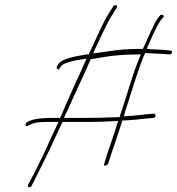

<svg xmlns="http://www.w3.org/2000/svg" viewBox="-20 -682 703 762"><path d="M88 -198C78 -190 79 -178 91 -183L101 -188C122 -199 154 -198 180 -198H212L186 -142C162 -88 128 -17 104 28L92 50C90 53 91 57 91 58C93 62 104 62 105 56L118 31C140 -14 176 -84 200 -138L228 -198H308C333 -198 358 -198 385 -199L449 -202L445 -190C433 -150 418 -107 405 -70L394 -33L393 -32C390 -19 405 -26 409 -32L421 -69C436 -112 451 -159 466 -204H475C498 -205 520 -207 545 -210L588 -214C592 -215 593 -215 594 -216C600 -223 597 -231 589 -231L548 -227C525 -224 503 -222 482 -221L472 -220L475 -234C500 -309 522 -390 552 -463L556 -471H564C589 -470 610 -469 626 -468L653 -466H654C656 -466 661 -469 662 -472C664 -479 661 -481 658 -481H657L631 -484C617 -485 597 -486 574 -487L563 -488L567 -500C581 -530 600 -576 617 -600V-601L628 -613C636 -621 620 -627 615 -621V-620L606 -609C589 -586 566 -527 547 -488H539C517 -488 495 -487 473 -486C432 -483 401 -476 364 -472L350 -470L356 -485C379 -531 402 -588 427 -625L443 -651C450 -662 436 -665 430 -657L413 -631C386 -589 359 -521 332 -466H324C288 -460 225 -451 210 -426C202 -413 204 -410 209 -408C212 -406 214 -406 214 -406C214 -406 222 -425 238 -430C258 -438 285 -444 309 -447L324 -449L317 -435C306 -410 295 -385 283 -360L234 -250C230 -238 224 -225 218 -214H183C151 -214 118 -211 100 -203H99ZM234 -214 239 -226C242 -233 245 -238 249 -246C276 -308 310 -378 337 -440L340 -447C356 -450 371 -452 388 -455C428 -462 480 -466 527 -466H539L534 -454C506 -388 486 -310 460 -234V-233C458 -231 458 -231 457 -227L455 -217H445C402 -215 355 -214 311 -214Z"/></svg>

Font: Stray Cat
Style: ExLtObl
Weight: 200
Version: Version 1.0